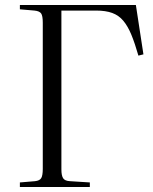

<svg xmlns="http://www.w3.org/2000/svg" viewBox="-20 -743 607 763"><path d="M59 0V-18L119 -23Q138 -25 144 -35.5Q150 -46 150 -72V-653Q150 -680 143.5 -689.5Q137 -699 117 -701L59 -706V-723H520L550 -527L530 -522Q516 -571 502 -605Q488 -639 470 -660.5Q452 -682 426 -691.5Q400 -701 362 -701H224V-70Q224 -45 231 -34.5Q238 -24 258 -23L337 -18V0Z"/></svg>

Font: Literata 60pt Light
Style: Regular
Weight: 300
Designer: Latin by Veronika Burian and Jose Scaglione. Greek by Irene Vlachou. Cyrillic by Vera Evstafieva.
Foundry: TypeTogether
Version: Version 3.103;gftools[0.9.29]